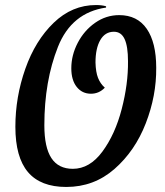

<svg xmlns="http://www.w3.org/2000/svg" viewBox="-20 -720 654 762"><path d="M41 -217Q41 -335 80.5 -447Q120 -559 193 -629.5Q266 -700 361 -700Q385 -700 401 -695V-690Q264 -670 210 -534Q156 -398 156 -223Q156 -135 184 -92.5Q212 -50 269 -50Q336 -50 386.5 -118.5Q437 -187 463 -287Q489 -387 488 -477Q488 -536 474.5 -565Q461 -594 432 -594Q397 -594 378 -561Q359 -528 359 -472Q360 -434 369 -411Q378 -388 396 -372Q373 -348 341 -348Q306 -348 284.5 -375Q263 -402 263 -449Q263 -501 288.5 -550Q314 -599 357.5 -629.5Q401 -660 453 -660Q525 -660 562.5 -605.5Q600 -551 600 -451Q601 -340 558.5 -230.5Q516 -121 434.5 -49.5Q353 22 243 22Q141 22 91 -37Q41 -96 41 -217Z"/></svg>

Font: Sansita SW
Style: Italic
Weight: 400
Italic angle: -11°
Designer: Pablo Cosgaya
Foundry: Omnibus-Type
Version: Version 1.000